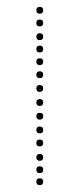

<svg xmlns="http://www.w3.org/2000/svg" viewBox="-20 -540 234 560"><path d="M96 -231Q86 -231 86 -241Q86 -251 96 -251Q106 -251 106 -241Q106 -231 96 -231ZM96 -191Q86 -191 86 -201Q86 -211 96 -211Q106 -211 106 -201Q106 -191 96 -191ZM96 -151Q86 -151 86 -161Q86 -171 96 -171Q106 -171 106 -161Q106 -151 96 -151ZM96 -113Q86 -113 86 -123Q86 -133 96 -133Q106 -133 106 -123Q106 -113 96 -113ZM96 -71Q86 -71 86 -81Q86 -91 96 -91Q106 -91 106 -81Q106 -71 96 -71ZM96 -35Q86 -35 86 -45Q86 -55 96 -55Q106 -55 106 -45Q106 -35 96 -35ZM96 0Q86 0 86 -10Q86 -20 96 -20Q106 -20 106 -10Q106 0 96 0ZM96 -500Q86 -500 86 -510Q86 -520 96 -520Q106 -520 106 -510Q106 -500 96 -500ZM96 -387Q86 -387 86 -397Q86 -407 96 -407Q106 -407 106 -397Q106 -387 96 -387ZM96 -350Q86 -350 86 -360Q86 -370 96 -370Q106 -370 106 -360Q106 -350 96 -350ZM96 -312Q86 -312 86 -322Q86 -332 96 -332Q106 -332 106 -322Q106 -312 96 -312ZM96 -272Q86 -272 86 -282Q86 -292 96 -292Q106 -292 106 -282Q106 -272 96 -272ZM96 -423Q86 -423 86 -433Q86 -443 96 -443Q106 -443 106 -433Q106 -423 96 -423ZM96 -463Q86 -463 86 -473Q86 -483 96 -483Q106 -483 106 -473Q106 -463 96 -463Z"/></svg>

Font: Raleway Dots 
Style: Regular
Weight: 400
Version: Version 1.000